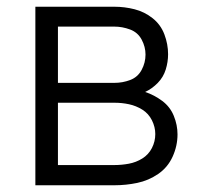

<svg xmlns="http://www.w3.org/2000/svg" viewBox="-20 -550 616 570"><path d="M85 0H320Q354 0 387.5 -7Q421 -14 449.5 -33.5Q478 -53 492.5 -85Q507 -117 507 -151Q507 -179 496 -206Q485 -233 461.5 -250.5Q438 -268 411 -277Q432 -287 448.5 -304Q465 -321 472 -343.5Q479 -366 479 -389Q479 -419 468 -448Q457 -477 433 -496Q409 -515 379.5 -522.5Q350 -530 320 -530H85ZM152 -304V-471H320Q343 -471 366 -462.5Q389 -454 400.5 -432.5Q412 -411 412 -388Q412 -364 400.5 -342.5Q389 -321 366.5 -312.5Q344 -304 320 -304ZM152 -60V-245H320Q342 -245 363 -240.5Q384 -236 402.5 -224.5Q421 -213 431 -193Q441 -173 441 -152Q441 -130 431 -110.5Q421 -91 402.5 -79.5Q384 -68 362.5 -64Q341 -60 320 -60Z"/></svg>

Font: Iosevka Sparkle Light
Style: Regular
Weight: 300
Designer: Belleve Invis
Foundry: Belleve Invis
Version: Version 4.5.0; ttfautohint (v1.8.3)